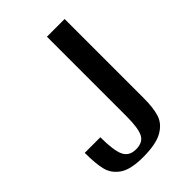

<svg xmlns="http://www.w3.org/2000/svg" viewBox="-190 -692 783 783"><g transform="rotate(-45 201.5 -300.5)"><path d="M161 12Q90 12 56.5 -11Q23 -34 14 -70.5Q5 -107 5 -169H95Q95 -93 109.5 -62Q124 -31 164 -31Q203 -31 217 -58.5Q231 -86 231 -154V-613H333V-154Q333 -101 322 -66Q311 -31 273.5 -9.5Q236 12 161 12Z"/></g></svg>

Font: Arya
Style: Regular
Weight: 400
Designer: Eduardo Rodriguez Tunni, Modular Infotech
Foundry: Eduardo Rodriguez Tunni, Modular Infotech
Version: Version 1.002